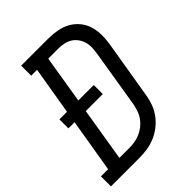

<svg xmlns="http://www.w3.org/2000/svg" viewBox="-237 -842 948 948"><g transform="rotate(-45 237.0 -367.5)"><path d="M-26 0V-70H24L71 -351H28V-414H81L123 -665H82V-735H271Q302 -735 332.5 -729.5Q363 -724 388.5 -710Q414 -696 433 -673.5Q452 -651 461 -623Q470 -595 470.5 -563.5Q471 -532 466 -501L415 -195Q411 -168 401 -141Q391 -114 373.5 -90.5Q356 -67 332 -48.5Q308 -30 281 -19Q254 -8 226.5 -4Q199 0 172 0ZM172 -70Q191 -70 210 -73Q229 -76 247.5 -84Q266 -92 282 -104.5Q298 -117 310 -133.5Q322 -150 328.5 -169Q335 -188 339 -207L389 -513Q392 -532 392.5 -552Q393 -572 387.5 -590Q382 -608 371 -623Q360 -638 344.5 -647.5Q329 -657 310 -661Q291 -665 271 -665H201L160 -414H268V-351H149L103 -70Z"/></g></svg>

Font: Iosevka Gothic
Style: Italic
Weight: 400
Italic angle: -9°
Monospace: yes
Designer: Belleve Invis
Foundry: Belleve Invis
Version: Version 15.5.1; ttfautohint (v1.8.4)